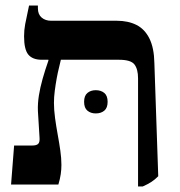

<svg xmlns="http://www.w3.org/2000/svg" viewBox="-20 -667 651 694"><path d="M479 7V-384Q479 -417 466 -434Q453 -451 410 -451H131Q98 -451 82.5 -469.5Q67 -488 67 -536Q67 -558 71 -579.5Q75 -601 85 -647H117V-637Q117 -615 130.5 -603.5Q144 -592 165 -592H402Q443 -592 473 -577Q503 -562 520 -528Q537 -494 538 -439L552 -30Q539 -17 526.5 -9Q514 -1 496 7ZM20 0 31 -141H96Q112 -141 118 -147Q124 -153 123 -168L117 -266Q116 -293 120.5 -321.5Q125 -350 134 -382Q143 -414 155 -448V-481H200V-451Q198 -441 193.5 -423.5Q189 -406 185 -384Q181 -362 178 -339Q175 -316 175 -295Q175 -270 179 -240.5Q183 -211 188.5 -181Q194 -151 198 -123Q202 -95 202 -71Q202 -54 199.5 -37Q197 -20 191 0ZM284 -299Q284 -321 296 -331Q308 -341 326 -341Q345 -341 357 -331Q369 -321 369 -299Q369 -277 357 -267Q345 -257 326 -257Q308 -257 296 -267Q284 -277 284 -299Z"/></svg>

Font: Noto Serif Hebrew SemiBold
Style: Regular
Weight: 600
Version: Version 2.003